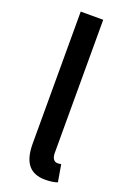

<svg xmlns="http://www.w3.org/2000/svg" viewBox="-155 -849 608 914"><g transform="rotate(20 149.0 -392.0)"><path d="M201 13C229 13 249 9 263 4L248 -83C238 -81 234 -81 229 -81C215 -81 201 -92 201 -123V-797H87V-129C87 -40 118 13 201 13Z"/></g></svg>

Font: Noto Sans CJK JP Medium
Style: Regular
Weight: 500
Designer: Ryoko NISHIZUKA (kana & ideographs); Paul D. Hunt (Latin, Greek & Cyrillic); Wenlong ZHANG (bopomofo); Sandoll Communica
Foundry: Adobe Systems Incorporated
Version: Version 1.004;PS 1.004;hotconv 1.0.82;makeotf.lib2.5.63406